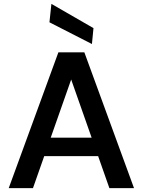

<svg xmlns="http://www.w3.org/2000/svg" viewBox="-20 -970 735 990"><path d="M25 0 281 -700H415L671 0H544L347 -560L150 0ZM139 -165 171 -260H516L548 -165ZM454 -743 235 -855 245 -950 462 -825Z"/></svg>

Font: DM Sans 17pt SemiBold
Style: Regular
Weight: 600
Version: Version 4.004;gftools[0.9.30]